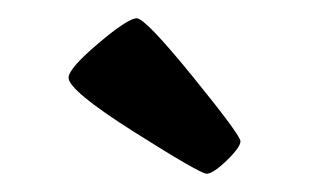

<svg xmlns="http://www.w3.org/2000/svg" viewBox="-20 -770 338 210"><path d="M55 -685Q55 -695 87.5 -722.5Q120 -750 129.5 -750Q139 -750 191 -686Q243 -622 243 -615.5Q243 -609 228 -594.5Q213 -580 206 -580Q199 -580 127 -625.5Q55 -671 55 -685Z"/></svg>

Font: Germania One
Style: Regular
Weight: 400
Designer: John Vargas Beltran
Foundry: John Vargas Beltran
Version: Version 1.001